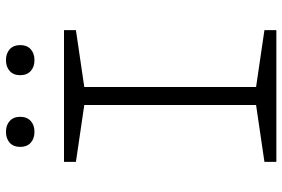

<svg xmlns="http://www.w3.org/2000/svg" viewBox="-175 -795 970 660"><g transform="rotate(-90 310.0 -465.0)"><path d="M83.5 -41 294.5 -72 279 -40V-690L294.5 -658L83.5 -689V-730H536.5V-689L325.5 -658L341 -690V-40L325.5 -72L536.5 -41V0H83.5ZM135 -880.5Q135 -903.5 149.2 -916.5Q163.5 -929.5 187 -929.5Q210 -929.5 224.2 -916.5Q238.5 -903.5 238.5 -880.5Q238.5 -857.5 224.2 -844.5Q210 -831.5 187 -831.5Q163.5 -831.5 149.2 -844.5Q135 -857.5 135 -880.5ZM381.5 -880.5Q381.5 -903.5 395.8 -916.5Q410 -929.5 433.5 -929.5Q456.5 -929.5 470.8 -916.5Q485 -903.5 485 -880.5Q485 -857.5 470.8 -844.5Q456.5 -831.5 433.5 -831.5Q410 -831.5 395.8 -844.5Q381.5 -857.5 381.5 -880.5Z"/></g></svg>

Font: Monaspace Xenon Var
Style: Regular
Weight: 400
Designer: Riley Cran and the Lettermatic Team
Version: Version 1.000 (Monaspace Xenon Var)